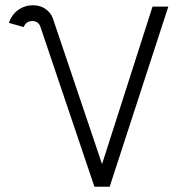

<svg xmlns="http://www.w3.org/2000/svg" viewBox="-20 -710 720 730"><path d="M70 -607 14 -623Q24 -654 49 -672Q74 -690 105 -690Q133 -690 153 -676Q173 -662 181 -640L368 -86L560 -685H620L397 0H339L133 -610Q125 -630 103 -630Q79 -630 70 -607Z"/></svg>

Font: Bellota
Style: Regular
Weight: 400
Designer: Kemie Guaida
Foundry: Kemie Guaida
Version: Version 1.000;PS 002.000;hotconv 1.0.70;makeotf.lib2.5.58329